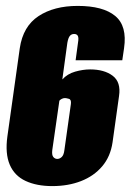

<svg xmlns="http://www.w3.org/2000/svg" viewBox="-20 -618 442 650"><path d="M157 12Q104 12 66.5 -5.5Q29 -23 13 -60.5Q-3 -98 5 -156L47 -455Q58 -529 110.5 -563.5Q163 -598 243 -598Q329 -598 370 -564Q411 -530 400 -455L394 -414H236L244 -473Q247 -490 243.5 -496.5Q240 -503 231 -503Q222 -503 216.5 -496.5Q211 -490 208 -473L191 -349Q208 -368 234.5 -375.5Q261 -383 285 -383Q333 -383 361.5 -361.5Q390 -340 383 -293L361 -136Q354 -88 326 -55Q298 -22 254.5 -5Q211 12 157 12ZM174 -80Q182 -80 189 -86.5Q196 -93 198 -110L220 -266Q222 -281 213 -283.5Q204 -286 200 -286Q194 -286 188.5 -283Q183 -280 181 -277L157 -110Q155 -93 160.5 -86.5Q166 -80 174 -80Z"/></svg>

Font: Alumni Sans Black
Style: Italic
Weight: 900
Italic angle: -8°
Version: Version 1.016